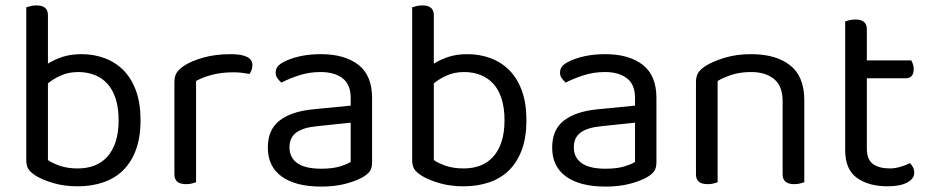

<svg xmlns="http://www.w3.org/2000/svg" viewBox="-20 -675 3437 709"><path d="M281 -475Q327 -475 367 -460Q407 -445 436.5 -415Q466 -385 482.5 -339Q499 -293 499 -231Q499 -168 482 -122Q465 -76 434.5 -46Q404 -16 361 -1.5Q318 13 267 13Q218 13 178.5 1.5Q139 -10 114 -25Q93 -38 85 -50.5Q77 -63 77 -84V-648Q82 -650 92.5 -652.5Q103 -655 115 -655Q157 -655 157 -619V-440Q179 -454 209.5 -464.5Q240 -475 281 -475ZM269 -409Q234 -409 205.5 -396.5Q177 -384 157 -367V-84Q172 -73 200.5 -63Q229 -53 267 -53Q301 -53 328.5 -63.5Q356 -74 376 -96Q396 -118 407 -151.5Q418 -185 418 -231Q418 -277 407 -311Q396 -345 376 -366.5Q356 -388 328.5 -398.5Q301 -409 269 -409Z M704 -2Q699 0 689 2.5Q679 5 667 5Q624 5 624 -31V-370Q624 -393 632.5 -406.5Q641 -420 661 -433Q687 -450 731.5 -462.5Q776 -475 832 -475Q912 -475 912 -435Q912 -425 909 -416.5Q906 -408 901 -402Q891 -404 875 -406Q859 -408 843 -408Q797 -408 762 -398.5Q727 -389 704 -376Z M1166 -52Q1208 -52 1235.5 -60.5Q1263 -69 1275 -77V-222L1151 -209Q1099 -204 1074 -185.5Q1049 -167 1049 -131Q1049 -93 1078 -72.5Q1107 -52 1166 -52ZM1165 -475Q1252 -475 1303 -436Q1354 -397 1354 -313V-76Q1354 -54 1345.5 -42.5Q1337 -31 1320 -21Q1296 -7 1256.5 3.5Q1217 14 1166 14Q1072 14 1020.5 -23Q969 -60 969 -130Q969 -196 1012 -229.5Q1055 -263 1133 -271L1275 -285V-313Q1275 -363 1245 -386Q1215 -409 1164 -409Q1122 -409 1085 -397Q1048 -385 1019 -370Q1011 -377 1004.5 -386Q998 -395 998 -406Q998 -420 1005 -429Q1012 -438 1027 -446Q1054 -460 1089 -467.5Q1124 -475 1165 -475Z M1706 -475Q1752 -475 1792 -460Q1832 -445 1861.5 -415Q1891 -385 1907.5 -339Q1924 -293 1924 -231Q1924 -168 1907 -122Q1890 -76 1859.5 -46Q1829 -16 1786 -1.5Q1743 13 1692 13Q1643 13 1603.5 1.5Q1564 -10 1539 -25Q1518 -38 1510 -50.5Q1502 -63 1502 -84V-648Q1507 -650 1517.5 -652.5Q1528 -655 1540 -655Q1582 -655 1582 -619V-440Q1604 -454 1634.5 -464.5Q1665 -475 1706 -475ZM1694 -409Q1659 -409 1630.5 -396.5Q1602 -384 1582 -367V-84Q1597 -73 1625.5 -63Q1654 -53 1692 -53Q1726 -53 1753.5 -63.5Q1781 -74 1801 -96Q1821 -118 1832 -151.5Q1843 -185 1843 -231Q1843 -277 1832 -311Q1821 -345 1801 -366.5Q1781 -388 1753.5 -398.5Q1726 -409 1694 -409Z M2216 -52Q2258 -52 2285.5 -60.5Q2313 -69 2325 -77V-222L2201 -209Q2149 -204 2124 -185.5Q2099 -167 2099 -131Q2099 -93 2128 -72.5Q2157 -52 2216 -52ZM2215 -475Q2302 -475 2353 -436Q2404 -397 2404 -313V-76Q2404 -54 2395.5 -42.5Q2387 -31 2370 -21Q2346 -7 2306.5 3.5Q2267 14 2216 14Q2122 14 2070.5 -23Q2019 -60 2019 -130Q2019 -196 2062 -229.5Q2105 -263 2183 -271L2325 -285V-313Q2325 -363 2295 -386Q2265 -409 2214 -409Q2172 -409 2135 -397Q2098 -385 2069 -370Q2061 -377 2054.5 -386Q2048 -395 2048 -406Q2048 -420 2055 -429Q2062 -438 2077 -446Q2104 -460 2139 -467.5Q2174 -475 2215 -475Z M2870 -301Q2870 -357 2838.5 -383Q2807 -409 2754 -409Q2714 -409 2683 -399Q2652 -389 2630 -376V-2Q2625 0 2615 2.5Q2605 5 2593 5Q2550 5 2550 -31V-372Q2550 -393 2558.5 -406.5Q2567 -420 2588 -433Q2614 -449 2657 -462Q2700 -475 2754 -475Q2845 -475 2897.5 -434Q2950 -393 2950 -305V-2Q2945 0 2934.5 2.5Q2924 5 2913 5Q2870 5 2870 -31V-301Z M3258 13Q3188 13 3144.5 -18Q3101 -49 3101 -121V-596Q3106 -598 3116.5 -600.5Q3127 -603 3139 -603Q3181 -603 3181 -567V-452H3345Q3348 -447 3351 -438.5Q3354 -430 3354 -420Q3354 -386 3324 -386H3181V-126Q3181 -86 3203.5 -69.5Q3226 -53 3267 -53Q3284 -53 3305 -59Q3326 -65 3340 -73Q3346 -67 3351 -58Q3356 -49 3356 -37Q3356 -15 3330 -1Q3304 13 3258 13Z"/></svg>

Font: Baloo 2
Style: Regular
Weight: 400
Designer: Sarang Kulkarni and Ek Type
Foundry: Ek Type
Version: Version 1.640;hotconv 1.0.111;makeotfexe 2.5.65597; ttfautoh